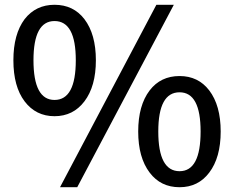

<svg xmlns="http://www.w3.org/2000/svg" viewBox="-20 -770 979 803"><path d="M83 -346Q36 -408 36 -518Q36 -627 83 -690Q130 -750 208 -750Q287 -750 333 -690Q381 -627 381 -518Q381 -409 333 -346Q286 -284 208 -284Q130 -284 83 -346ZM297 -518Q297 -682 208 -682Q120 -682 120 -518Q120 -352 208 -352Q297 -352 297 -518ZM634 -750H707L303 13H231ZM606 -48Q558 -111 558 -220Q558 -329 606 -392Q652 -452 731 -452Q809 -452 855 -392Q903 -329 903 -220Q903 -111 855 -48Q809 13 731 13Q652 13 606 -48ZM819 -220Q819 -384 731 -384Q642 -384 642 -220Q642 -54 731 -54Q819 -54 819 -220Z"/></svg>

Font: Noto Sans S Chinese Medium
Style: Regular
Weight: 500
Designer: Ryoko NISHIZUKA  (kana & ideographs); Paul D. Hunt (Latin, Greek & Cyrillic); Wenlong ZHANG  (bopomofo); Sandoll Communi
Foundry: Adobe Systems Incorporated
Version: Version 1.000;PS 1;hotconv 1.0.78;makeotf.lib2.5.61930